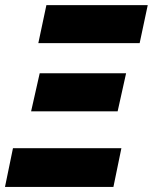

<svg xmlns="http://www.w3.org/2000/svg" viewBox="-46 -734 601 754"><path d="M-26.4 0 4.9 -151.9H430.7L399.4 0ZM76.2 -296.9 109.9 -446.3H449.2L416 -296.9ZM104.5 -564.5 136.2 -713.9H534.2L502.4 -564.5Z"/></svg>

Font: Open Sans SemiCondensed ExtraBold
Style: Italic
Weight: 800
Width: 4
Italic angle: -12°
Designer: Monotype Design Team
Foundry: Monotype Imaging Inc.
Version: Version 3.003